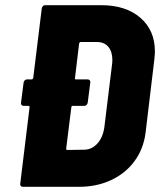

<svg xmlns="http://www.w3.org/2000/svg" viewBox="-20 -720 617 740"><path d="M577 -522Q577 -512 575 -492L541 -208Q533 -146 498.5 -99Q464 -52 408.5 -26Q353 0 284 0H68Q63 0 60 -3.5Q57 -7 58 -12L94 -307Q94 -312 90 -312H71Q66 -312 63 -315.5Q60 -319 61 -324L71 -402Q72 -407 75.5 -410.5Q79 -414 84 -414H102Q106 -414 108 -419L141 -688Q142 -693 145.5 -696.5Q149 -700 154 -700H370Q465 -700 521 -651.5Q577 -603 577 -522ZM412 -473Q413 -478 413 -489Q413 -521 397.5 -539.5Q382 -558 354 -558H291Q287 -558 285 -553L269 -419Q267 -414 273 -414H318Q323 -414 326 -410.5Q329 -407 328 -402L318 -324Q317 -319 313.5 -315.5Q310 -312 305 -312H260Q258 -312 256.5 -310.5Q255 -309 255 -307L235 -147Q235 -142 240 -142L304 -143Q333 -143 354.5 -166Q376 -189 382 -228Z"/></svg>

Font: Barlow Semi Condensed ExtraBold
Style: Italic
Weight: 800
Width: 4
Italic angle: -7°
Designer: Jeremy Tribby
Foundry: Tribby Type
Version: Version 1.408